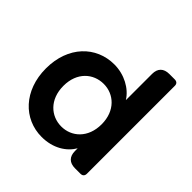

<svg xmlns="http://www.w3.org/2000/svg" viewBox="-193 -898 1065 1065"><g transform="rotate(45 339.0 -366.0)"><path d="M288 -562C146 -562 35 -452 35 -278C35 -105 146 8 287 8C376 8 441 -34 473 -89V-68C473 -24 497 0 541 0H583C600 0 609 -9 609 -26V-715C609 -731 600 -740 583 -740H541C497 -740 473 -716 473 -673V-467C438 -523 367 -562 288 -562ZM323 -444C403 -444 473 -383 473 -277C473 -170 403 -110 323 -110C242 -110 172 -171 172 -278C172 -385 242 -444 323 -444Z"/></g></svg>

Font: Arvore Sans SemiBold
Style: Regular
Weight: 600
Designer: Jonny Pinhorn (Latin) Dan Schunck (customization for Arvore)
Version: Version 1.000;Glyphs 3.3 (3305)